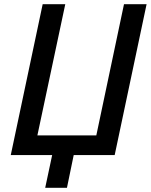

<svg xmlns="http://www.w3.org/2000/svg" viewBox="-20 -734 714 909"><path d="M194 155H297L329 0H523L674 -714H567L436 -93H157L289 -714H182L31 0H227Z"/></svg>

Font: Noto Sans Medium
Style: Italic
Weight: 500
Italic angle: -12°
Designer: Monotype Design Team
Foundry: Monotype Imaging Inc.
Version: Version 2.013